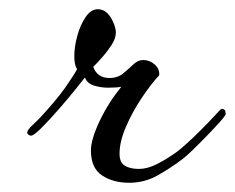

<svg xmlns="http://www.w3.org/2000/svg" viewBox="-20 -379 509 416"><path d="M260 17Q225 17 201 1Q177 -15 177 -53Q177 -77 196 -117Q215 -157 243 -191Q238 -190 230.5 -189.5Q223 -189 214 -189Q199 -189 184 -193.5Q169 -198 164 -211Q160 -206 144 -186Q128 -166 107.5 -142.5Q87 -119 70 -102Q53 -85 47 -85Q45 -85 42 -87Q39 -89 39 -92Q39 -97 49.5 -107Q60 -117 65 -122Q103 -163 121.5 -189.5Q140 -216 147 -229Q141 -238 141 -257Q141 -278 147.5 -301.5Q154 -325 165.5 -342Q177 -359 192 -359Q209 -359 220 -341Q231 -323 231 -308Q231 -296 222 -282Q213 -268 201.5 -255Q190 -242 182 -234Q191 -210 217 -210Q235 -210 247 -220Q259 -230 269 -239.5Q279 -249 290 -249Q304 -249 315 -239.5Q326 -230 325 -216Q308 -198 287.5 -167.5Q267 -137 253 -104.5Q239 -72 239 -46Q239 -27 250.5 -20Q262 -13 281 -13Q299 -13 319 -23Q339 -33 359 -47Q372 -56 397.5 -80Q423 -104 457 -141Q459 -143 461 -143Q469 -143 469 -132Q469 -129 457 -115.5Q445 -102 428.5 -85Q412 -68 397 -53.5Q382 -39 375 -34Q350 -15 321.5 1Q293 17 260 17Z"/></svg>

Font: Corinthia
Style: Bold
Weight: 700
Designer: Robert E. Leuschke
Foundry: Robert E. Leuschke
Version: Version 1.013; ttfautohint (v1.8.3)